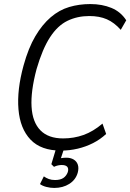

<svg xmlns="http://www.w3.org/2000/svg" viewBox="-20 -733 642 946"><path d="M280 9Q182 9 130.5 -45Q79 -99 71 -194.5Q63 -290 96 -410Q120 -497 154 -554.5Q188 -612 230 -648Q272 -684 321 -698.5Q370 -713 425 -713Q483 -713 529 -694Q575 -675 602 -633L575 -586Q543 -622 506.5 -638Q470 -654 420 -654Q361 -654 312.5 -630.5Q264 -607 226.5 -549.5Q189 -492 160 -392Q131 -283 135.5 -207Q140 -131 179 -91Q218 -51 291 -51Q344 -51 391.5 -68Q439 -85 485 -124L503 -73Q474 -46 438.5 -28Q403 -10 363 -0.5Q323 9 280 9ZM247 193Q228 193 208.5 188Q189 183 177 174L196 136Q207 144 220.5 149Q234 154 251 154Q277 154 292 144Q307 134 314 115Q319 98 311.5 89Q304 80 284 80Q276 80 266 82Q256 84 246 89L233 76L262 -20H302L277 56L260 52Q269 48 282 46Q295 44 307 44Q328 44 343 53Q358 62 363.5 78.5Q369 95 363 118Q353 153 321.5 173Q290 193 247 193Z"/></svg>

Font: Nunito Sans 7pt Condensed Light
Style: Italic
Weight: 300
Width: 3
Italic angle: -9°
Designer: Vernon Adams
Foundry: Vernon Adams
Version: Version 3.101;gftools[0.9.27]